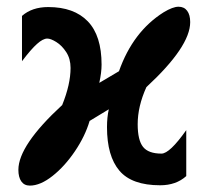

<svg xmlns="http://www.w3.org/2000/svg" viewBox="-20 -552 640 585"><path d="M306 -164.5Q306 -76.5 343.8 -32Q381.5 12.5 468 12.5Q516.5 12.5 547.5 -15.5V-155.5Q497 -84 472 -84Q432 -84 415.8 -104.5Q399.5 -125 399.5 -173.5Q399.5 -228 426 -286.5Q559.5 -410 559.5 -484.5Q559.5 -507 550.2 -519.2Q541 -531.5 524 -531.5Q506.5 -531.5 478.5 -514.5Q385 -455.5 342.5 -335L282.5 -299.5Q289.5 -331 289.5 -355Q289.5 -443.5 247.5 -487Q205.5 -530.5 127 -530.5Q77.5 -530.5 47 -503.5V-365.5Q74.5 -402 92.8 -418.2Q111 -434.5 124 -434.5Q134.5 -434.5 151.5 -424Q168.5 -413.5 181.8 -393.2Q195 -373 195 -345Q195 -295 169.5 -232Q36 -109 36 -34.5Q36 -12 45 0.8Q54 13.5 71 13.5Q103 13.5 140.2 -16Q177.5 -45.5 208.5 -91.5Q239.5 -137.5 253 -183.5L311.5 -219Q306 -195 306 -164.5Z"/></svg>

Font: JuliaMono ExtraBold
Style: Regular
Weight: 800
Monospace: yes
Designer: cormullion
Foundry: corm
Version: Version 0.055; ttfautohint (v1.8.4)